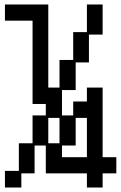

<svg xmlns="http://www.w3.org/2000/svg" viewBox="-20 -807 540 855"><path d="M2 -46H64V-169H125V-293H184V-344H125V-715H2V-787H195V-417H245V-540H306V-664H367V-787H437V-653H376V-529H317V-406H256V-293H306V-355H367V-417H437V-107H498V-35H437V28H367V-35H184V-159H134V-35H75V28H2ZM367 -107V-282H317V-159H256V-107ZM245 -169V-282H195V-169Z"/></svg>

Font: DotGothic16
Style: Regular
Weight: 400
Designer: Fontworks Inc.
Foundry: Fontworks Inc.
Version: Version 1.100